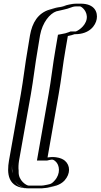

<svg xmlns="http://www.w3.org/2000/svg" viewBox="-20 -842 550 1050"><path d="M421 -822H398C382 -822 364 -818 345 -811C336 -807 329 -805 318 -804C300 -800 285 -797 269 -792C214 -774 177 -721 164 -649L151 -570C137 -492 128 -406 114 -328L49 37C45 57 45 77 47 93V97C45 144 82 188 135 188H198C207 188 217 187 228 186C264 178 287 176 311 149C347 109 344 57 314 32C291 13 265 14 231 21H219L281 -328C295 -406 304 -492 318 -570L330 -642C349 -646 359 -648 377 -655H391C436 -655 481 -693 489 -738C497 -783 466 -822 421 -822ZM64 37 129 -328C143 -407 152 -492 166 -570L179 -649C191 -718 225 -763 271 -778C297 -786 325 -787 349 -797C367 -804 381 -807 395 -807H418C454 -807 480 -775 474 -738C468 -701 431 -670 394 -670H377C359 -663 349 -661 330 -657L317 -654L303 -570C289 -492 280 -405 266 -328L202 36H230C263 29 284 29 303 45C327 65 331 107 301 140C281 162 264 163 228 171C217 172 209 173 200 173H137C69 173 51 108 64 37ZM137 173H200C209 173 217 172 228 171C264 163 281 162 301 140C331 107 327 65 303 45C284 29 263 29 230 36H202L266 -328C280 -405 289 -492 303 -570L317 -654L330 -657C349 -661 359 -663 377 -670H394C431 -670 468 -701 474 -738C480 -775 454 -807 418 -807H395C381 -807 367 -804 349 -797C325 -787 297 -786 271 -778C225 -763 191 -718 179 -649L166 -570C152 -492 143 -407 129 -328L64 37C51 108 69 173 137 173ZM49 37 114 -328C128 -406 137 -492 151 -570L164 -649C177 -721 214 -774 268 -792C285 -797 301 -801 317 -804C329 -806 336 -807 345 -811C364 -819 383 -822 398 -822H421C466 -822 497 -783 489 -738C481 -693 436 -655 391 -655H377C361 -649 348 -646 330 -642L318 -570C304 -492 295 -406 281 -328L219 21H231C263 14 291 13 314 32C344 57 347 109 311 149C287 176 264 179 229 186C218 188 207 188 198 188H135C54 188 36 110 49 37ZM418 -807C427 -806 461 -779 454 -738C446 -695 401 -671 394 -670H366L356 -666C340 -660 335 -659 318 -656L297 -652L283 -570C269 -492 260 -405 246 -328L182 36H237C262 31 267 26 283 40C307 60 312 109 279 145C259 168 252 165 218 172C211 173 205 173 200 173H137C125 173 80 146 82 97V91C80 76 81 56 84 37L149 -328C163 -407 172 -492 186 -570L199 -649C212 -720 253 -768 288 -780C314 -787 344 -791 368 -801C383 -807 392 -807 395 -807ZM29 37C18 102 18 188 135 188H198C211 188 225 187 239 185C274 178 309 171 333 145C366 108 365 63 335 37C324 28 309 21 286 18C269 16 254 17 240 19L301 -328C315 -405 324 -492 338 -570L351 -645C365 -648 378 -651 388 -655H391C470 -655 503 -703 509 -738C515 -773 500 -822 421 -822H398C372 -822 349 -816 327 -808C320 -806 318 -805 311 -804C291 -802 273 -796 253 -790C187 -771 156 -717 144 -649L131 -570C117 -492 108 -407 94 -328Z"/></svg>

Font: Blanket
Style: Black
Weight: 900
Foundry: Cannot Into Space Fonts
Version: Version 0.9